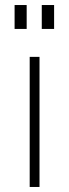

<svg xmlns="http://www.w3.org/2000/svg" viewBox="-20 -743 275 763"><path d="M86 -723H38V-628H86ZM195 -723H146V-628H195ZM137 -517H98V0H137Z"/></svg>

Font: United Sans Thin
Style: Regular
Weight: 100
Designer: Pablo Impallari, Rodrigo Fuenzalida (Modified by Dan O. Williams)
Version: Version 1.000;PS 001.000;hotconv 1.0.88;makeotf.lib2.5.64775